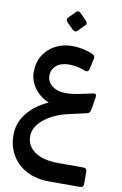

<svg xmlns="http://www.w3.org/2000/svg" viewBox="-117 -830 797 1256"><g transform="rotate(10 281.5 -202.5)"><path d="M303 362Q216 362 152.5 328.5Q89 295 54.5 236Q20 177 20 102Q20 43 46.5 -5Q73 -53 117 -89Q161 -125 211 -146Q172 -161 142 -189Q112 -217 95.5 -252.5Q79 -288 79 -325Q79 -391 109 -438.5Q139 -486 189 -511.5Q239 -537 299 -537Q334 -537 368 -530Q402 -523 431 -511Q444 -506 449.5 -498Q455 -490 451 -478L437 -412Q433 -396 425 -392Q417 -388 402 -394Q380 -404 352 -409Q324 -414 299 -414Q245 -414 214.5 -387.5Q184 -361 184 -320Q184 -295 198.5 -273.5Q213 -252 241 -239Q269 -226 311 -226Q335 -226 364.5 -230.5Q394 -235 425 -242Q456 -249 486 -255Q498 -258 503.5 -252.5Q509 -247 507 -234L494 -152Q491 -137 485.5 -130Q480 -123 466 -120L347 -93Q306 -84 267.5 -67Q229 -50 198 -26.5Q167 -3 148 27Q129 57 129 92Q129 133 152.5 164.5Q176 196 223 214.5Q270 233 341 233H507Q531 233 531 258V338Q531 362 507 362ZM313 -640Q307 -634 298.5 -634.5Q290 -635 284 -641L239 -686Q233 -693 233 -701Q233 -709 239 -715L284 -761Q290 -767 298 -767Q306 -767 312 -761L357 -715Q373 -699 358 -685Z"/></g></svg>

Font: Rubik Medium
Style: Italic
Weight: 500
Italic angle: -12°
Designer: Hubert and Fischer
Foundry: Hubert and Fischer
Version: Version 2.300;gftools[0.9.30]